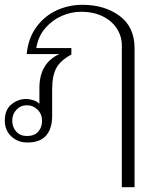

<svg xmlns="http://www.w3.org/2000/svg" viewBox="-20 -583 645 799"><path d="M487 -394Q487 -431 467 -463Q447 -495 408.5 -514.5Q370 -534 317 -534Q277 -534 237.5 -517Q198 -500 168.5 -466Q139 -432 131 -383H277V-356Q232 -332 214.5 -300Q197 -268 197 -210V-99Q197 -48 172 -19Q147 10 94 10Q54 10 27 -15.5Q0 -41 0 -81Q0 -127 28 -149Q56 -171 87 -171Q103 -171 118.5 -166Q134 -161 144 -151V-217Q144 -320 227 -358H91Q98 -426 132.5 -472Q167 -518 217 -540.5Q267 -563 323 -563Q415 -563 477.5 -517Q540 -471 540 -382V196H487ZM155 -81Q155 -108 136.5 -126.5Q118 -145 92 -145Q66 -145 48.5 -126.5Q31 -108 31 -81Q31 -54 47.5 -35.5Q64 -17 92 -17Q123 -17 139 -35Q155 -53 155 -81Z"/></svg>

Font: Taviraj ExtraLight
Style: Regular
Weight: 275
Designer: Katatrad Team
Foundry: CadsonDemak
Version: Version 1.001